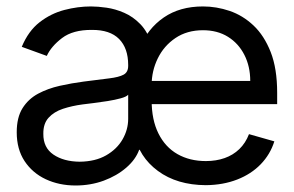

<svg xmlns="http://www.w3.org/2000/svg" viewBox="-20 -566 917 599"><path d="M622.1 11.7Q532.2 11.2 472.7 -32.7Q413.1 -76.7 399.4 -147.5L415 -416Q440.9 -477.1 491 -511.5Q541 -545.9 613.3 -545.9Q655.3 -545.9 696.3 -532Q737.3 -518.1 770.8 -486.6Q804.2 -455.1 824.5 -403.6Q844.7 -352.1 844.7 -276.4V-241.2H429.7V-313.5H760.7Q760.7 -358.9 742.4 -394.8Q724.1 -430.7 691.2 -451.2Q658.2 -471.7 613.3 -471.7Q563.5 -471.7 527.3 -447.3Q491.2 -422.9 472.2 -383.8Q453.1 -344.7 453.1 -300.8V-252.9Q453.1 -191.9 474.4 -149.4Q495.6 -106.9 533.7 -85.2Q571.8 -63.5 622.1 -63.5Q654.3 -63.5 680.7 -72.8Q707 -82 726.6 -100.8Q746.1 -119.6 756.8 -147.5L835.9 -125Q823.2 -84.5 793.5 -53.7Q763.7 -22.9 720 -5.9Q676.3 11.2 622.1 11.7ZM228.5 -61.5Q277.3 -62 311 -81.3Q344.7 -100.6 362.3 -131.1Q379.9 -161.6 379.9 -195.3V-270.5Q374.5 -264.2 356.7 -259.3Q338.9 -254.4 315.9 -250.7Q293 -247.1 271.5 -244.4Q250 -241.7 237.3 -240.2Q204.6 -235.8 176.5 -226.6Q148.4 -217.3 131.6 -198.7Q114.7 -180.2 115.2 -148.4Q114.7 -105.5 146.7 -83.7Q178.7 -62 228.5 -61.5ZM215.8 12.7Q164.6 12.7 122.8 -6.8Q81.1 -26.4 56.6 -63.5Q32.2 -100.6 32.2 -153.3Q32.2 -199.7 50.3 -228.5Q68.4 -257.3 98.9 -273.7Q129.4 -290 166.5 -298.3Q203.6 -306.6 241.2 -311.5Q290 -317.9 320.6 -321.5Q351.1 -325.2 365.5 -333Q379.9 -340.8 379.9 -360.4V-363.3Q379.9 -415.5 351.6 -444.3Q323.2 -473.1 266.6 -472.7Q207.5 -473.1 173.6 -447.3Q139.6 -421.4 126 -391.6L47.9 -419.9Q68.4 -469.2 103.5 -496.6Q138.7 -523.9 180.7 -534.9Q222.7 -545.9 263.7 -545.9Q285.2 -545.9 312.5 -542Q339.8 -538.1 367.4 -526.1Q395 -514.2 418 -490.5Q440.9 -466.8 453.1 -427.7L420.9 -98.6H414.1Q403.3 -68.4 374 -43Q344.7 -17.6 303.7 -2.4Q262.7 12.7 215.8 12.7Z"/></svg>

Font: Inter Display V
Style: Regular
Weight: 400
Designer: Rasmus Andersson
Foundry: rsms
Version: Version 3.015;git-src